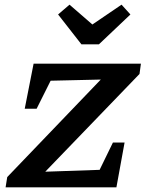

<svg xmlns="http://www.w3.org/2000/svg" viewBox="-20 -803 627 823"><path d="M578 -486 174 -67 407 -75 464 -192H514L479 0H4L11 -44L412 -462L197 -457L137 -337H86L124 -530H584ZM329 -613 229 -741 278 -783 376 -698 501 -783 539 -741 404 -613Z"/></svg>

Font: Piazzolla SC SemiBold
Style: Italic
Weight: 600
Italic angle: -11.3°
Designer: Juan Pablo del Peral
Foundry: Huerta Tipografica
Version: Version 1.330